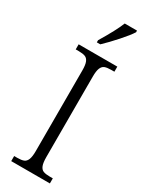

<svg xmlns="http://www.w3.org/2000/svg" viewBox="-239 -973 788 1015"><g transform="rotate(30 155.0 -465.0)"><path d="M37 -31H56Q81 -31 95 -36.5Q109 -42 116 -59.5Q123 -77 123 -111V-603Q123 -637 116 -654Q109 -671 95 -676.5Q81 -682 56 -682H37V-713H273V-682H254Q228 -682 214.5 -676.5Q201 -671 194 -654Q187 -637 187 -603V-111Q187 -77 194 -59.5Q201 -42 215 -36.5Q229 -31 254 -31H273V0H37ZM115 -783Q172 -877 193 -930H268V-920Q252 -894 211 -848Q170 -802 136 -770H115Z"/></g></svg>

Font: Noto Serif NarrowLight
Style: Regular
Weight: 300
Width: 4
Designer: Monotype Design Team
Foundry: Monotype Imaging Inc.
Version: Version 1.001